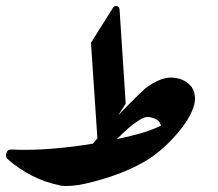

<svg xmlns="http://www.w3.org/2000/svg" viewBox="-25 -620 726 640"><path d="M482.9 -227.5Q474.1 -230 467.8 -230Q458.5 -230 447.8 -224.6Q424.3 -211.4 404.1 -193.6Q383.8 -175.8 364.3 -156.2Q404.3 -164.6 441.7 -175Q479 -185.5 511.7 -201.2Q511.7 -201.7 511.7 -201.7Q511.7 -203.1 506.6 -212.4Q501.5 -221.7 482.9 -227.5ZM282.2 -13.2Q232.9 0 195.3 0Q191.4 0 187 -0.2Q182.6 -0.5 178.7 -1Q126.5 -11.7 82.5 -33.9Q38.6 -56.2 2 -88.4Q-2.4 -90.8 -3.9 -95.7Q-5.4 -100.6 -4.4 -106.9Q-2.4 -115.2 1.7 -118.4Q5.9 -121.6 12.7 -121.6Q24.9 -121.1 36.6 -120.8Q48.3 -120.6 60.1 -120.6Q106.9 -120.6 155.3 -125Q190.4 -127.9 221.2 -131.8Q252 -135.7 284.2 -141.1Q324.2 -188 367.7 -234.1Q411.1 -280.3 459 -325.2Q510.3 -363.8 549.8 -361.3Q590.8 -358.9 613.8 -330.1Q625 -313 625 -291.5Q625 -272 614 -247.6Q603 -223.1 584 -197.3Q554.7 -159.2 521.2 -128.9Q487.8 -98.6 451.2 -78.1Q414.6 -57.6 372.8 -41.7Q331.1 -25.9 282.2 -13.2ZM278.3 -477.5 351.6 -594.2Q356.4 -601.6 364.5 -599.6Q372.6 -597.7 373.5 -588.9L394 -274.9L320.8 -158.7Q318.4 -154.8 314.9 -153.6Q311.5 -152.3 308.1 -153.1Q304.7 -153.8 302.2 -156.5Q299.8 -159.2 299.3 -163.6Z"/></svg>

Font: Aref Ruqaa
Style: Bold
Weight: 700
Designer: Abdullah Aref
Version: Version 1.002